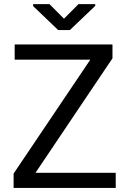

<svg xmlns="http://www.w3.org/2000/svg" viewBox="-20 -931 638 951"><path d="M155.8 -75.2H553.2V0H47.4V-71.3L427.2 -635.3H52.7V-710.9H537.1V-642.1ZM296.9 -838.4 368.7 -910.6H451.7V-901.9L326.2 -782.2H268.1L144 -900.9V-910.6H225.1Z"/></svg>

Font: GeogebraSans
Style: Regular
Weight: 400
Designer: Google
Version: Version 1.100140; 2013